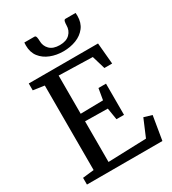

<svg xmlns="http://www.w3.org/2000/svg" viewBox="-231 -1103 1095 1223"><g transform="rotate(-30 317.0 -491.5)"><path d="M123 -59V-680.5L41 -692.5V-743H550.5L564.5 -587.5H507.5L478.5 -685L231 -691.5V-410.5L397 -413.5L411 -496H466.5V-266.5H411L397 -352.5L231 -355V-56L512 -65.5L565.5 -192L624 -174.5L595 0H40V-49.5ZM221 -983Q231 -983 233.8 -970Q236.5 -957 236.5 -944Q236.5 -906 261.5 -880.8Q286.5 -855.5 335.5 -855.5Q384 -855.5 409.2 -880.8Q434.5 -906 434.5 -944Q434.5 -957 437.2 -970Q440 -983 449.5 -983H524Q525 -974 525 -961.5Q525 -910.5 499 -876.8Q473 -843 429.8 -826.2Q386.5 -809.5 335.5 -809.5Q285 -809.5 241.8 -826.5Q198.5 -843.5 172.2 -877.2Q146 -911 146 -961.5Q146 -967 146.5 -972.5Q147 -978 147 -983Z"/></g></svg>

Font: Merriweather
Style: Regular
Weight: 400
Designer: Eben Sorkin
Foundry: Eben Sorkin
Version: Version 2.100; ttfautohint (v1.7.19-72a1) -l 8 -r 50 -G 200 